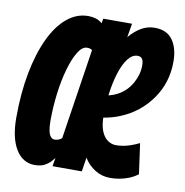

<svg xmlns="http://www.w3.org/2000/svg" viewBox="-68 -619 669 694"><g transform="rotate(10 266.5 -272.0)"><path d="M104.2 10Q59.2 10 33.9 -31.7Q8.6 -73.4 8.6 -147.2Q8.6 -237 22.8 -311.5Q37 -386 62.6 -440.5Q88.2 -495 123.7 -524.5Q159.2 -554 201.4 -554Q216 -554 229.2 -550.1Q242.4 -546.2 253 -536.6L256 -554H361.8L353.2 -503.4Q374 -527.8 396.8 -540.9Q419.6 -554 445.6 -554Q490.2 -554 511.6 -524Q533 -494 533 -444.4Q533 -367.8 490.7 -307.7Q448.4 -247.6 380.2 -219.4Q355.4 -208.8 327.6 -203.4Q299.8 -198 271.2 -197.2L291.8 -280.2Q310.8 -281 326.6 -285.1Q342.4 -289.2 356 -296.6Q388.4 -314.2 406.3 -346.4Q424.2 -378.6 424.2 -411.4Q424.2 -429 418.6 -436.2Q413 -443.4 402.4 -443.4Q382.6 -443.4 366.9 -423Q351.2 -402.6 340.3 -368.4Q329.4 -334.2 323.8 -292.6Q318.2 -251 318.2 -208.2Q318.2 -174.4 326.8 -153Q335.4 -131.6 349.7 -121.6Q364 -111.6 380.2 -111.6Q392.6 -111.6 406.2 -113.8Q419.8 -116 434.5 -121.2Q449.2 -126.4 465.4 -134.2L480.8 -22.6Q466.2 -11.4 449.3 -4.6Q432.4 2.2 414.9 5.4Q397.4 8.6 380 8.6Q349.6 8.6 324.3 -7.2Q299 -23 283.6 -48.8L275.6 3H168L173.4 -28.2Q161.8 -12.8 150.8 -4.6Q139.8 3.6 128.7 6.8Q117.6 10 104.2 10ZM158.2 -93Q165.4 -93 172.3 -95.5Q179.2 -98 185 -102.8L235.8 -434.4Q232.6 -438.2 227.5 -439.3Q222.4 -440.4 216.6 -440.4Q199.4 -440.4 184 -415.6Q168.6 -390.8 156.7 -349.2Q144.8 -307.6 138.5 -257.4Q132.2 -207.2 132.2 -157.4Q132.2 -135.2 135.4 -120.6Q138.6 -106 144.6 -99.5Q150.6 -93 158.2 -93Z"/></g></svg>

Font: Georama ExtraCondensed Thin
Style: Italic
Weight: 100
Width: 2
Italic angle: -9°
Designer: Jean-Baptiste Levee
Foundry: Production Type
Version: Version 1.001